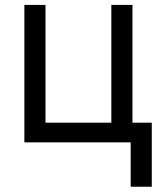

<svg xmlns="http://www.w3.org/2000/svg" viewBox="-20 -565 662 762"><path d="M505.7 -545.5V-78.1H582.4V176.1H498.6V0H76.7V-545.5H160.5V-78.1H421.9V-545.5Z"/></svg>

Font: Inter Alia
Style: Regular
Weight: 400
Designer: Rasmus Andersson (Latin, Greek, Cyrillic etc.) and Evan from Shavian.info (Shavian, old style figures)
Foundry: Shavian.info
Version: Version 0.001;git-37ab20767